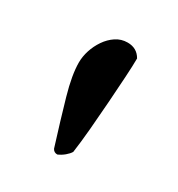

<svg xmlns="http://www.w3.org/2000/svg" viewBox="-74 -744 312 337"><g transform="rotate(30 81.5 -575.0)"><path d="M94 -691Q113 -691 122 -675Q122 -661 120.5 -636.5Q119 -612 117 -583.5Q115 -555 112.5 -526.5Q110 -498 107 -477Q104 -472 98 -467Q92 -462 85 -459Q78 -459 75 -465Q59 -516 48 -554.5Q37 -593 37 -618Q37 -630 41 -642.5Q45 -655 52.5 -666Q60 -677 70.5 -684Q81 -691 94 -691Z"/></g></svg>

Font: Vermiglione Medium
Style: Regular
Weight: 500
Version: Version 1.000